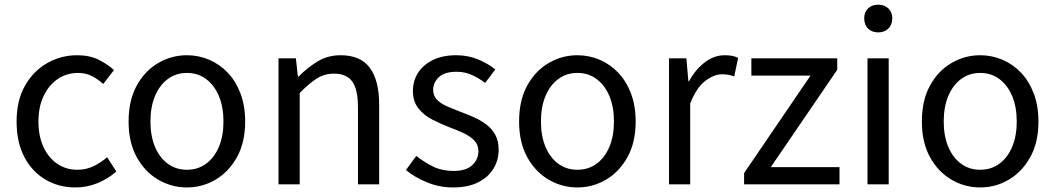

<svg xmlns="http://www.w3.org/2000/svg" viewBox="-20 -795 4550 828"><path d="M305.9 13.4Q233.9 13.4 176.3 -20.3Q118.7 -54 85.1 -117.6Q51.6 -181.2 51.6 -271Q51.6 -361.9 87.9 -425.7Q124.2 -489.4 183.9 -523.1Q243.5 -556.8 312.8 -556.8Q366 -556.8 404.6 -537.8Q443.1 -518.9 471.5 -492.7L425 -432.8Q401.8 -454.3 375.4 -467.4Q349.1 -480.5 317.1 -480.5Q267.7 -480.5 228.9 -454.2Q190.2 -427.8 168 -380.8Q145.8 -333.8 145.8 -271Q145.8 -208.7 167.2 -161.8Q188.7 -114.9 226.6 -88.9Q264.5 -62.9 314.3 -62.9Q351.7 -62.9 384 -78.7Q416.3 -94.4 442 -116.9L481.7 -55.4Q445.2 -23.3 399.9 -5Q354.6 13.4 305.9 13.4Z M786.1 13.4Q719.6 13.4 662 -20.3Q604.4 -54 569.5 -117.6Q534.6 -181.2 534.6 -271Q534.6 -361.9 569.5 -425.7Q604.4 -489.4 662 -523.1Q719.6 -556.8 786.1 -556.8Q835.9 -556.8 881.3 -537.7Q926.7 -518.6 961.8 -481.9Q996.8 -445.3 1017 -392.1Q1037.3 -338.9 1037.3 -271Q1037.3 -181.2 1002.1 -117.6Q966.8 -54 909.7 -20.3Q852.7 13.4 786.1 13.4ZM786.1 -62.9Q833.2 -62.9 868.7 -88.9Q904.2 -114.9 924 -161.8Q943.7 -208.7 943.7 -271Q943.7 -333.8 924 -380.8Q904.2 -427.8 868.7 -454.2Q833.2 -480.5 786.1 -480.5Q739.1 -480.5 703.6 -454.2Q668.1 -427.8 648.4 -380.8Q628.8 -333.8 628.8 -271Q628.8 -208.7 648.4 -161.8Q668.1 -114.9 703.6 -88.9Q739.1 -62.9 786.1 -62.9Z M1181.1 0V-543.4H1256L1264.7 -464.5H1267.1Q1305.8 -503.1 1349.3 -529.9Q1392.9 -556.8 1449.1 -556.8Q1534.8 -556.8 1575 -502.4Q1615.1 -448 1615.1 -344.1V0H1523.7V-332.4Q1523.7 -408.5 1499.5 -442.9Q1475.3 -477.4 1420.5 -477.4Q1378.9 -477.4 1346 -456.4Q1313.2 -435.5 1272.5 -394V0Z M1933.1 13.4Q1875.6 13.4 1822.3 -8.3Q1769 -30 1730.5 -61.7L1775.4 -122.7Q1810.7 -94.3 1849 -76.1Q1887.2 -57.8 1935.9 -57.8Q1989.8 -57.8 2016.4 -82.6Q2043.1 -107.5 2043.1 -143.1Q2043.1 -171.1 2024.7 -189.8Q2006.2 -208.5 1977.5 -221.7Q1948.7 -235 1918.5 -246Q1880.9 -260.6 1844.6 -279.1Q1808.4 -297.7 1784.5 -327.5Q1760.7 -357.2 1760.7 -403Q1760.7 -446.6 1783 -481.3Q1805.3 -516 1847.2 -536.4Q1889.1 -556.8 1947.8 -556.8Q1998.3 -556.8 2041.6 -538.8Q2084.9 -520.9 2116 -495.4L2072.4 -437.5Q2044.4 -458.3 2014.6 -471.9Q1984.8 -485.5 1948.9 -485.5Q1897.2 -485.5 1872.6 -462.2Q1848 -438.9 1848 -407.3Q1848 -381.8 1864.4 -365Q1880.7 -348.2 1907.8 -336.5Q1935 -324.7 1965.2 -313.1Q1995.2 -301.9 2024.5 -289Q2053.7 -276.1 2077.5 -257.9Q2101.4 -239.8 2115.9 -213.5Q2130.4 -187.2 2130.4 -148.2Q2130.4 -104.1 2107.7 -67.1Q2085 -30.1 2041.3 -8.4Q1997.7 13.4 1933.1 13.4Z M2470.1 13.4Q2403.6 13.4 2346 -20.3Q2288.4 -54 2253.5 -117.6Q2218.6 -181.2 2218.6 -271Q2218.6 -361.9 2253.5 -425.7Q2288.4 -489.4 2346 -523.1Q2403.6 -556.8 2470.1 -556.8Q2519.9 -556.8 2565.3 -537.7Q2610.7 -518.6 2645.8 -481.9Q2680.8 -445.3 2701 -392.1Q2721.3 -338.9 2721.3 -271Q2721.3 -181.2 2686.1 -117.6Q2650.8 -54 2593.7 -20.3Q2536.7 13.4 2470.1 13.4ZM2470.1 -62.9Q2517.2 -62.9 2552.7 -88.9Q2588.2 -114.9 2608 -161.8Q2627.7 -208.7 2627.7 -271Q2627.7 -333.8 2608 -380.8Q2588.2 -427.8 2552.7 -454.2Q2517.2 -480.5 2470.1 -480.5Q2423.1 -480.5 2387.6 -454.2Q2352.1 -427.8 2332.4 -380.8Q2312.8 -333.8 2312.8 -271Q2312.8 -208.7 2332.4 -161.8Q2352.1 -114.9 2387.6 -88.9Q2423.1 -62.9 2470.1 -62.9Z M2865.1 0V-543.4H2940L2948.7 -444.4H2951.1Q2979.4 -495.9 3019.6 -526.3Q3059.7 -556.8 3105.2 -556.8Q3123.9 -556.8 3137.2 -554.2Q3150.6 -551.6 3163.2 -545.4L3146.4 -465.6Q3132.2 -470.2 3121.3 -472.4Q3110.3 -474.6 3093.2 -474.6Q3059.7 -474.6 3021.9 -446.4Q2984 -418.2 2956.5 -348.8V0Z M3188.9 0V-48.6L3475.4 -469H3220.3V-543.4H3590.6V-494.1L3304.1 -74.3H3600.4V0Z M3721.1 0V-543.4H3812.5V0ZM3767.4 -655.3Q3740.1 -655.3 3723.5 -671.8Q3706.9 -688.2 3706.9 -716.2Q3706.9 -742.6 3723.5 -758.7Q3740.1 -774.9 3767.4 -774.9Q3793.7 -774.9 3810.9 -758.7Q3828 -742.6 3828 -716.2Q3828 -688.2 3810.9 -671.8Q3793.7 -655.3 3767.4 -655.3Z M4207.1 13.4Q4140.6 13.4 4083 -20.3Q4025.4 -54 3990.5 -117.6Q3955.6 -181.2 3955.6 -271Q3955.6 -361.9 3990.5 -425.7Q4025.4 -489.4 4083 -523.1Q4140.6 -556.8 4207.1 -556.8Q4256.9 -556.8 4302.3 -537.7Q4347.7 -518.6 4382.8 -481.9Q4417.8 -445.3 4438 -392.1Q4458.3 -338.9 4458.3 -271Q4458.3 -181.2 4423.1 -117.6Q4387.8 -54 4330.7 -20.3Q4273.7 13.4 4207.1 13.4ZM4207.1 -62.9Q4254.2 -62.9 4289.7 -88.9Q4325.2 -114.9 4345 -161.8Q4364.7 -208.7 4364.7 -271Q4364.7 -333.8 4345 -380.8Q4325.2 -427.8 4289.7 -454.2Q4254.2 -480.5 4207.1 -480.5Q4160.1 -480.5 4124.6 -454.2Q4089.1 -427.8 4069.4 -380.8Q4049.8 -333.8 4049.8 -271Q4049.8 -208.7 4069.4 -161.8Q4089.1 -114.9 4124.6 -88.9Q4160.1 -62.9 4207.1 -62.9Z"/></svg>

Font: Noto Sans KR Thin
Style: Regular
Weight: 100
Designer: Ryoko NISHIZUKA 西塚涼子 (kana, bopomofo & ideographs); Paul D. Hunt (Latin, Greek & Cyrillic); Sandoll Communications 산돌커뮤니
Foundry: Adobe
Version: Version 2.004-H2;hotconv 1.0.118;makeotfexe 2.5.65603